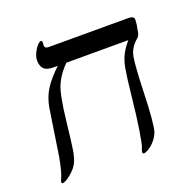

<svg xmlns="http://www.w3.org/2000/svg" viewBox="-111 -698 813 818"><g transform="rotate(-20 296.0 -288.5)"><path d="M228 -464.8Q190.4 -427.7 172.9 -386.7Q155.3 -345.7 142.6 -230.5Q132.8 -140.6 127 -104.5Q121.1 -68.4 110.1 -47.9Q99.1 -27.3 74.7 -7.6Q50.3 12.2 38.1 12.2Q33.2 12.2 33.2 5.9Q33.2 2.4 35.6 -2.4Q49.3 -28.3 62 -99.1L94.2 -310.1Q102.5 -356 124.8 -390.6Q147 -425.3 189 -464.8H168.9Q138.7 -464.8 126.2 -478Q113.8 -491.2 113.8 -516.1Q113.8 -530.8 121.8 -548.3Q129.9 -565.9 140.4 -577.4Q150.9 -588.9 157.2 -588.9Q163.1 -588.9 163.1 -579.1L162.1 -565.9Q162.1 -553.2 180.2 -553.2H542Q566.9 -553.2 566.9 -536.1L564.9 -514.2L559.1 -481.9Q556.2 -466.3 545.9 -458Q512.2 -429.7 505.4 -390.6Q498.5 -351.6 494.6 -234.4Q492.7 -168.9 488.8 -122.8Q484.9 -76.7 479.7 -60.3Q474.6 -43.9 461.7 -27.1Q448.7 -10.3 432.1 0.5Q415.5 11.2 407.2 11.2Q400.9 11.2 400.9 3.9Q400.9 -1 406.2 -13.7Q412.1 -26.9 421.6 -87.4Q431.2 -147.9 439.9 -232.4Q449.2 -320.3 455.8 -356.7Q462.4 -393.1 475.8 -417.7Q489.3 -442.4 508.8 -464.8Z"/></g></svg>

Font: Tinos
Style: Italic
Weight: 400
Italic angle: -16.333°
Designer: Steve Matteson
Foundry: Monotype Imaging Inc.
Version: Version 1.32